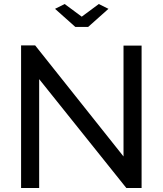

<svg xmlns="http://www.w3.org/2000/svg" viewBox="-20 -936 810 956"><path d="M302 -916 387 -853 472 -916 520 -892 419 -802H355L254 -892ZM175 -542V0H85V-710H155L595 -157V-709H685V0H609Z"/></svg>

Font: IngvarSans
Style: Regular
Weight: 500
Version: Version 3.000